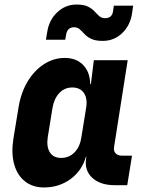

<svg xmlns="http://www.w3.org/2000/svg" viewBox="-20 -815 640 845"><path d="M174 10Q123 10 89 -17.5Q55 -45 42 -93.5Q29 -142 39 -205L62 -345Q73 -409 102 -457Q131 -505 173.5 -532.5Q216 -560 265 -560Q316 -560 346 -529Q376 -498 377 -445H380L393 -550H542L482 -168Q479 -151 488.5 -140.5Q498 -130 515 -130H561L540 0H485Q421 0 386 -32.5Q351 -65 359 -117L360 -125H358Q341 -64 290.5 -27Q240 10 174 10ZM249 -120Q284 -120 308 -144.5Q332 -169 338 -210L359 -340Q366 -381 349.5 -405.5Q333 -430 298 -430Q264 -430 241 -405.5Q218 -381 211 -340L190 -210Q184 -169 199.5 -144.5Q215 -120 249 -120ZM432 -635Q400 -635 381.5 -644Q363 -653 352 -665Q341 -677 331 -686Q321 -695 306 -695Q276 -695 271 -662L267 -640H182L188 -675Q196 -727 232 -761Q268 -795 317 -795Q349 -795 367 -786Q385 -777 396 -765Q407 -753 417 -744Q427 -735 442 -735Q472 -735 477 -763L481 -790H566L561 -755Q553 -703 517.5 -669Q482 -635 432 -635Z"/></svg>

Font: JetBrains Mono ExtraBold
Style: Italic
Weight: 800
Italic angle: -9°
Monospace: yes
Designer: Philipp Nurullin, Konstantin Bulenkov
Foundry: JetBrains
Version: Version 2.305; ttfautohint (v1.8.4.7-5d5b)